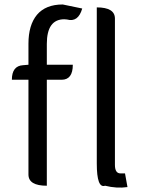

<svg xmlns="http://www.w3.org/2000/svg" viewBox="-20 -829 636 857"><path d="M549 6Q501 13 449 0Q412 13 412 -99V-796Q493 -796 493 -746V-93Q493 -55 518 -55H538L549 6ZM189 0Q107 0 107 -50V-473H33Q33 -535 83 -538L107 -540V-634Q107 -717 145 -763Q184 -809 260 -809L347 -791Q329 -728 279 -742L267 -743Q189 -743 189 -633V-540H305Q305 -473 255 -473H189V0Z"/></svg>

Font: Swei Half Moon CJK TC
Style: DemiLight
Weight: 350
Version: Version 2.125